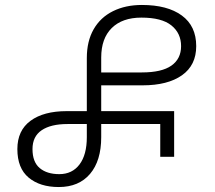

<svg xmlns="http://www.w3.org/2000/svg" viewBox="-20 -744 866 774"><path d="M217 10Q141 10 95.5 -28Q50 -66 50 -143Q50 -218 103 -257Q156 -296 249 -296H330V-510Q330 -578 357.5 -626Q385 -674 435.5 -699Q486 -724 552 -724Q655 -724 713 -681.5Q771 -639 771 -558Q771 -481 713.5 -440.5Q656 -400 555 -400H388V-296H682V-112H626V-244H388V-191Q388 -96 343 -43Q298 10 217 10ZM219 -42Q271 -42 300.5 -81Q330 -120 330 -191V-244H252Q185 -244 148 -219Q111 -194 111 -143Q111 -91 140 -66.5Q169 -42 219 -42ZM388 -452H552Q632 -452 671 -479.5Q710 -507 710 -558Q710 -610 671 -641.5Q632 -673 550 -673Q473 -673 430.5 -631Q388 -589 388 -512Z"/></svg>

Font: Noto Sans Georgian Light
Style: Regular
Weight: 300
Version: Version 2.002